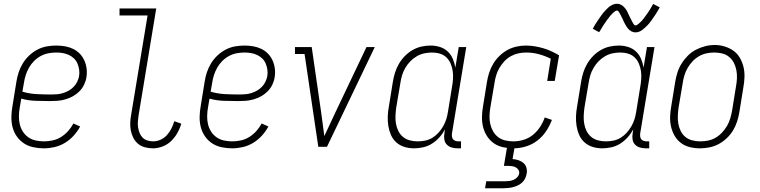

<svg xmlns="http://www.w3.org/2000/svg" viewBox="-20 -780 4040 1020"><path d="M213 8Q184 8 156.5 2Q129 -4 107 -18.5Q85 -33 69.5 -55Q54 -77 47 -103.5Q40 -130 40.5 -158.5Q41 -187 46 -215L67 -345Q71 -371 79 -395.5Q87 -420 101 -443Q115 -466 135 -485Q155 -504 179 -516.5Q203 -529 228.5 -533.5Q254 -538 279 -538Q303 -538 325.5 -534Q348 -530 368 -520.5Q388 -511 403.5 -495Q419 -479 428 -459Q437 -439 440 -416Q443 -393 439 -369Q436 -349 426.5 -329.5Q417 -310 401.5 -294.5Q386 -279 367 -268.5Q348 -258 327 -252Q306 -246 285.5 -244.5Q265 -243 245 -243Q206 -243 167.5 -244.5Q129 -246 93 -256L85 -209Q81 -187 80.5 -164Q80 -141 85 -120Q90 -99 101.5 -81Q113 -63 130 -51Q147 -39 168.5 -34Q190 -29 213 -29Q236 -29 259.5 -34Q283 -39 304 -52Q325 -65 342 -84Q359 -103 370 -124L406 -108Q392 -82 371 -59Q350 -36 324 -20.5Q298 -5 269.5 1.5Q241 8 213 8ZM255 -278Q271 -278 286 -279.5Q301 -281 316.5 -286Q332 -291 346 -299Q360 -307 371.5 -319Q383 -331 390 -345.5Q397 -360 400 -375Q403 -393 400.5 -410Q398 -427 391.5 -442.5Q385 -458 373 -469.5Q361 -481 346 -488Q331 -495 314 -498Q297 -501 279 -501Q258 -501 237 -497Q216 -493 196.5 -482.5Q177 -472 161 -456Q145 -440 134 -420.5Q123 -401 116.5 -380.5Q110 -360 107 -339L99 -293Q136 -282 175.5 -280Q215 -278 255 -278Z M793 8Q771 8 750 2.5Q729 -3 713.5 -16Q698 -29 688.5 -47.5Q679 -66 675 -86.5Q671 -107 672 -129Q673 -151 677 -172L764 -698H615V-735H810L716 -166Q714 -151 712.5 -135Q711 -119 713.5 -103.5Q716 -88 721.5 -74Q727 -60 737 -49.5Q747 -39 762 -34Q777 -29 793 -29Q813 -29 832.5 -37.5Q852 -46 866.5 -62Q881 -78 890.5 -97Q900 -116 906 -136L943 -123Q936 -98 922.5 -74Q909 -50 889.5 -31Q870 -12 844 -2Q818 8 793 8Z M1213 8Q1184 8 1156.5 2Q1129 -4 1107 -18.5Q1085 -33 1069.5 -55Q1054 -77 1047 -103.5Q1040 -130 1040.5 -158.5Q1041 -187 1046 -215L1067 -345Q1071 -371 1079 -395.5Q1087 -420 1101 -443Q1115 -466 1135 -485Q1155 -504 1179 -516.5Q1203 -529 1228.5 -533.5Q1254 -538 1279 -538Q1303 -538 1325.5 -534Q1348 -530 1368 -520.5Q1388 -511 1403.5 -495Q1419 -479 1428 -459Q1437 -439 1440 -416Q1443 -393 1439 -369Q1436 -349 1426.5 -329.5Q1417 -310 1401.5 -294.5Q1386 -279 1367 -268.5Q1348 -258 1327 -252Q1306 -246 1285.5 -244.5Q1265 -243 1245 -243Q1206 -243 1167.5 -244.5Q1129 -246 1093 -256L1085 -209Q1081 -187 1080.5 -164Q1080 -141 1085 -120Q1090 -99 1101.5 -81Q1113 -63 1130 -51Q1147 -39 1168.5 -34Q1190 -29 1213 -29Q1236 -29 1259.5 -34Q1283 -39 1304 -52Q1325 -65 1342 -84Q1359 -103 1370 -124L1406 -108Q1392 -82 1371 -59Q1350 -36 1324 -20.5Q1298 -5 1269.5 1.5Q1241 8 1213 8ZM1255 -278Q1271 -278 1286 -279.5Q1301 -281 1316.5 -286Q1332 -291 1346 -299Q1360 -307 1371.5 -319Q1383 -331 1390 -345.5Q1397 -360 1400 -375Q1403 -393 1400.5 -410Q1398 -427 1391.5 -442.5Q1385 -458 1373 -469.5Q1361 -481 1346 -488Q1331 -495 1314 -498Q1297 -501 1279 -501Q1258 -501 1237 -497Q1216 -493 1196.5 -482.5Q1177 -472 1161 -456Q1145 -440 1134 -420.5Q1123 -401 1116.5 -380.5Q1110 -360 1107 -339L1099 -293Q1136 -282 1175.5 -280Q1215 -278 1255 -278Z M1671 0 1598 -493H1547V-530H1636L1687 -177Q1691 -147 1695 -117Q1699 -87 1703 -57Q1717 -87 1731 -117Q1745 -147 1759 -177L1927 -530H1971L1717 0Z M2179 8Q2153 8 2128.5 0.5Q2104 -7 2085.5 -23.5Q2067 -40 2057 -63Q2047 -86 2043 -111Q2039 -136 2040 -162.5Q2041 -189 2046 -215L2067 -345Q2071 -370 2078.5 -394Q2086 -418 2099 -440.5Q2112 -463 2130.5 -482Q2149 -501 2171.5 -514Q2194 -527 2218.5 -532.5Q2243 -538 2268 -538Q2293 -538 2317 -530.5Q2341 -523 2358.5 -506.5Q2376 -490 2385.5 -467.5Q2395 -445 2399 -421L2417 -530H2457L2381 -71Q2380 -63 2381 -54.5Q2382 -46 2387 -40Q2392 -34 2400 -31.5Q2408 -29 2417 -29H2429V8H2411Q2394 8 2379 3.5Q2364 -1 2353.5 -12Q2343 -23 2340.5 -39Q2338 -55 2341 -71L2344 -93Q2332 -70 2314.5 -50.5Q2297 -31 2275 -17Q2253 -3 2228 2.5Q2203 8 2179 8ZM2198 -29Q2218 -29 2238.5 -33Q2259 -37 2277 -48Q2295 -59 2309.5 -75Q2324 -91 2334.5 -109.5Q2345 -128 2351 -147.5Q2357 -167 2360 -187L2381 -317Q2385 -338 2386.5 -360Q2388 -382 2385 -402.5Q2382 -423 2374 -442Q2366 -461 2351.5 -475Q2337 -489 2317 -495Q2297 -501 2275 -501Q2254 -501 2233.5 -496.5Q2213 -492 2194 -481Q2175 -470 2159.5 -454Q2144 -438 2133 -419Q2122 -400 2116 -380Q2110 -360 2107 -339L2085 -209Q2082 -188 2081 -166Q2080 -144 2083.5 -123.5Q2087 -103 2096 -84.5Q2105 -66 2120.5 -53Q2136 -40 2156.5 -34.5Q2177 -29 2198 -29Z M2708 8Q2679 8 2652 2Q2625 -4 2603.5 -19Q2582 -34 2567.5 -56.5Q2553 -79 2546.5 -105Q2540 -131 2540.5 -159Q2541 -187 2546 -215L2567 -345Q2571 -370 2579 -394.5Q2587 -419 2600.5 -441.5Q2614 -464 2633.5 -483Q2653 -502 2676 -514.5Q2699 -527 2724 -532.5Q2749 -538 2774 -538Q2798 -538 2821.5 -534Q2845 -530 2867 -523.5Q2889 -517 2909.5 -507.5Q2930 -498 2950 -486L2927 -350H2887L2906 -468Q2876 -483 2843.5 -492Q2811 -501 2775 -501Q2754 -501 2733.5 -496.5Q2713 -492 2694 -481.5Q2675 -471 2659.5 -454.5Q2644 -438 2633 -419Q2622 -400 2616 -380Q2610 -360 2607 -339L2585 -209Q2581 -187 2580.5 -164.5Q2580 -142 2584.5 -121.5Q2589 -101 2599.5 -82.5Q2610 -64 2626.5 -51.5Q2643 -39 2664 -34Q2685 -29 2708 -29Q2734 -29 2761 -37Q2788 -45 2810.5 -63Q2833 -81 2849 -105.5Q2865 -130 2874 -156L2912 -143Q2900 -111 2880.5 -82Q2861 -53 2833 -32Q2805 -11 2772.5 -1.5Q2740 8 2708 8ZM2557 220 2563 183H2663Q2675 183 2686 181.5Q2697 180 2708 175.5Q2719 171 2727.5 162Q2736 153 2738 142Q2740 131 2734 122Q2728 113 2719 108.5Q2710 104 2699 102.5Q2688 101 2677 101H2657L2674 0H2714L2703 65Q2719 66 2734 71Q2749 76 2760.5 85.5Q2772 95 2776.5 110.5Q2781 126 2778 142Q2776 154 2770.5 166.5Q2765 179 2755 188.5Q2745 198 2733 204Q2721 210 2708 213.5Q2695 217 2682.5 218.5Q2670 220 2657 220Z M3179 8Q3153 8 3128.5 0.5Q3104 -7 3085.5 -23.5Q3067 -40 3057 -63Q3047 -86 3043 -111Q3039 -136 3040 -162.5Q3041 -189 3046 -215L3067 -345Q3071 -370 3078.5 -394Q3086 -418 3099 -440.5Q3112 -463 3130.5 -482Q3149 -501 3171.5 -514Q3194 -527 3218.5 -532.5Q3243 -538 3268 -538Q3293 -538 3317 -530.5Q3341 -523 3358.5 -506.5Q3376 -490 3385.5 -467.5Q3395 -445 3399 -421L3417 -530H3457L3381 -71Q3380 -63 3381 -54.5Q3382 -46 3387 -40Q3392 -34 3400 -31.5Q3408 -29 3417 -29H3429V8H3411Q3394 8 3379 3.5Q3364 -1 3353.5 -12Q3343 -23 3340.5 -39Q3338 -55 3341 -71L3344 -93Q3332 -70 3314.5 -50.5Q3297 -31 3275 -17Q3253 -3 3228 2.5Q3203 8 3179 8ZM3198 -29Q3218 -29 3238.5 -33Q3259 -37 3277 -48Q3295 -59 3309.5 -75Q3324 -91 3334.5 -109.5Q3345 -128 3351 -147.5Q3357 -167 3360 -187L3381 -317Q3385 -338 3386.5 -360Q3388 -382 3385 -402.5Q3382 -423 3374 -442Q3366 -461 3351.5 -475Q3337 -489 3317 -495Q3297 -501 3275 -501Q3254 -501 3233.5 -496.5Q3213 -492 3194 -481Q3175 -470 3159.5 -454Q3144 -438 3133 -419Q3122 -400 3116 -380Q3110 -360 3107 -339L3085 -209Q3082 -188 3081 -166Q3080 -144 3083.5 -123.5Q3087 -103 3096 -84.5Q3105 -66 3120.5 -53Q3136 -40 3156.5 -34.5Q3177 -29 3198 -29ZM3357 -608Q3350 -608 3344.5 -609.5Q3339 -611 3334 -613.5Q3329 -616 3324.5 -620Q3320 -624 3316.5 -628Q3313 -632 3309.5 -637Q3306 -642 3303.5 -647Q3301 -652 3298 -657Q3295 -662 3293 -667Q3291 -672 3288.5 -677.5Q3286 -683 3283 -688.5Q3280 -694 3277.5 -699.5Q3275 -705 3272.5 -709Q3270 -713 3266.5 -718.5Q3263 -724 3258 -724Q3253 -724 3249.5 -721.5Q3246 -719 3242.5 -716.5Q3239 -714 3235.5 -710.5Q3232 -707 3227.5 -702Q3223 -697 3222 -696Q3221 -695 3219 -692Q3217 -689 3214.5 -686Q3212 -683 3209.5 -680Q3207 -677 3204.5 -673.5Q3202 -670 3199.5 -666Q3197 -662 3194 -658Q3191 -654 3188 -649.5Q3185 -645 3182 -640Q3179 -635 3176 -630Q3173 -625 3170 -620Q3167 -615 3163 -609L3129 -627Q3135 -639 3141 -648.5Q3147 -658 3153 -667Q3159 -676 3164.5 -684Q3170 -692 3175 -699Q3180 -706 3185 -712Q3190 -718 3195 -723.5Q3200 -729 3208 -736.5Q3216 -744 3223 -748.5Q3230 -753 3239 -756.5Q3248 -760 3257 -760Q3264 -760 3269.5 -758.5Q3275 -757 3280 -754.5Q3285 -752 3289.5 -748Q3294 -744 3297.5 -740Q3301 -736 3304.5 -731.5Q3308 -727 3310.5 -722Q3313 -717 3315.5 -711.5Q3318 -706 3320.5 -701Q3323 -696 3325.5 -690.5Q3328 -685 3331 -679.5Q3334 -674 3336.5 -669Q3339 -664 3341.5 -659.5Q3344 -655 3347.5 -650Q3351 -645 3356 -645Q3360 -645 3364 -647.5Q3368 -650 3371 -652.5Q3374 -655 3378 -658.5Q3382 -662 3386.5 -666.5Q3391 -671 3392 -672.5Q3393 -674 3395 -676.5Q3397 -679 3399.5 -682Q3402 -685 3404.5 -688.5Q3407 -692 3409.5 -695.5Q3412 -699 3414.5 -702.5Q3417 -706 3420 -710.5Q3423 -715 3426 -719Q3429 -723 3432 -728Q3435 -733 3438 -738Q3441 -743 3444 -748.5Q3447 -754 3450 -759L3485 -741Q3479 -730 3473 -720Q3467 -710 3461 -701Q3455 -692 3449.5 -684Q3444 -676 3439 -669Q3434 -662 3429 -656Q3424 -650 3419 -645Q3414 -640 3406 -632.5Q3398 -625 3391 -620Q3384 -615 3375 -611.5Q3366 -608 3357 -608Z M3698 8Q3671 8 3644.5 1.5Q3618 -5 3597.5 -20.5Q3577 -36 3564 -58.5Q3551 -81 3545 -107Q3539 -133 3540 -160.5Q3541 -188 3546 -215L3567 -345Q3571 -370 3579 -395Q3587 -420 3601 -442.5Q3615 -465 3634.5 -484.5Q3654 -504 3677.5 -516Q3701 -528 3726 -534.5Q3751 -541 3777 -541Q3804 -541 3830 -533Q3856 -525 3877 -510Q3898 -495 3911 -472Q3924 -449 3930 -423.5Q3936 -398 3935 -370Q3934 -342 3929 -315L3908 -185Q3904 -160 3896 -135Q3888 -110 3874.5 -87.5Q3861 -65 3841 -46Q3821 -27 3797.5 -14.5Q3774 -2 3748.5 3Q3723 8 3698 8ZM3699 -29Q3720 -29 3741 -33Q3762 -37 3781 -48Q3800 -59 3815.5 -75.5Q3831 -92 3842 -110.5Q3853 -129 3859 -149.5Q3865 -170 3869 -191L3890 -321Q3894 -342 3895 -364Q3896 -386 3892 -407Q3888 -428 3878.5 -446.5Q3869 -465 3853 -478Q3837 -491 3816.5 -496Q3796 -501 3774 -501Q3753 -501 3732.5 -496.5Q3712 -492 3693 -481Q3674 -470 3659 -454Q3644 -438 3633 -419Q3622 -400 3616 -380Q3610 -360 3607 -339L3585 -209Q3582 -188 3581 -166Q3580 -144 3583.5 -123.5Q3587 -103 3596 -84.5Q3605 -66 3620.5 -53Q3636 -40 3657 -34.5Q3678 -29 3699 -29Z"/></svg>

Font: Iosevka Slab Extralight
Style: Italic
Weight: 200
Italic angle: -9°
Monospace: yes
Designer: Belleve Invis
Foundry: Belleve Invis
Version: Version 11.1.1; ttfautohint (v1.8.3)